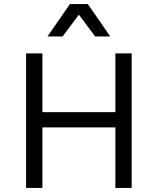

<svg xmlns="http://www.w3.org/2000/svg" viewBox="-20 -922 774 942"><path d="M367 -850 287 -743H213L323 -902H411L521 -743H447ZM546 -660H626V0H546V-297H188V0H108V-660H188V-372H546Z"/></svg>

Font: Elaine Sans
Style: Regular
Weight: 400
Designer: Wei Huang
Foundry: Wei Huang
Version: Version 2.001;December 24, 2019;FontCreator 12.0.0.2547 64-b